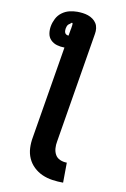

<svg xmlns="http://www.w3.org/2000/svg" viewBox="-102 -794 705 1076"><g transform="rotate(10 250.0 -256.5)"><path d="M336 222Q305 222 274 217.5Q243 213 216 201Q189 189 167.5 168.5Q146 148 134 121Q122 94 120.5 63Q119 32 125 0L212 -525H211Q189 -525 168.5 -531Q148 -537 133.5 -551.5Q119 -566 115.5 -587Q112 -608 116 -630Q120 -652 131 -673.5Q142 -695 161.5 -709.5Q181 -724 203.5 -729.5Q226 -735 248 -735Q264 -735 280 -733Q296 -731 310.5 -726Q325 -721 337.5 -712Q350 -703 358 -690.5Q366 -678 368 -662Q370 -646 367 -630L263 0Q259 20 260.5 40Q262 60 271 76Q280 92 298 100Q316 108 337 108ZM222 -595H223L229 -630Q230 -633 230.5 -636.5Q231 -640 231.5 -643.5Q232 -647 232.5 -650.5Q233 -654 233.5 -657.5Q234 -661 233.5 -665Q233 -669 230 -669Q227 -669 224.5 -666Q222 -663 219.5 -661.5Q217 -660 214 -658Q211 -656 209 -653.5Q207 -651 205.5 -648Q204 -645 203 -642Q202 -639 201.5 -636Q201 -633 200 -630Q199 -624 199.5 -617.5Q200 -611 202.5 -606Q205 -601 210.5 -598Q216 -595 222 -595Z"/></g></svg>

Font: Iosevka Curly Heavy
Style: Italic
Weight: 900
Italic angle: -9°
Monospace: yes
Designer: Belleve Invis
Foundry: Belleve Invis
Version: Version 22.1.2; ttfautohint (v1.8.4)